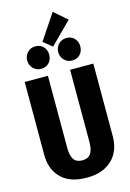

<svg xmlns="http://www.w3.org/2000/svg" viewBox="-158 -1163 852 1254"><g transform="rotate(-15 268.0 -536.0)"><path d="M500 -200Q500 -138 474 -89.5Q448 -41 396 -12.5Q344 16 268 16Q154 16 95 -43Q36 -102 36 -200V-693H193V-207Q193 -153 210.5 -127Q228 -101 268 -101Q308 -101 325.5 -127Q343 -153 343 -207V-693H500ZM331 -1088 419 -1012 275 -868 216 -916ZM237 -824Q237 -791 216.5 -769.5Q196 -748 163 -748Q131 -748 109.5 -770Q88 -792 88 -824Q88 -856 109.5 -878Q131 -900 163 -900Q196 -900 216.5 -878.5Q237 -857 237 -824ZM447 -824Q447 -791 426.5 -769.5Q406 -748 373 -748Q341 -748 319.5 -770Q298 -792 298 -824Q298 -856 319.5 -878Q341 -900 373 -900Q406 -900 426.5 -878.5Q447 -857 447 -824Z"/></g></svg>

Font: Fira Sans Extra Condensed
Style: Bold
Weight: 700
Width: 1
Designer: Carrois Corporate & Edenspiekermann AG
Foundry: Carrois Corporate GbR & Edenspiekermann AG
Version: Version 4.203